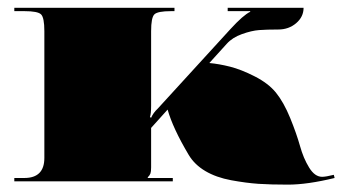

<svg xmlns="http://www.w3.org/2000/svg" viewBox="-20 -475 897 503"><path d="M375.9 -139.9V-36.7Q375.9 -25.3 374.1 -20.5Q372.4 -15.7 367.1 -10.5V-8.7H432.7V0H17.5V-8.7H43.7Q96.2 -8.7 96.2 -61.2V-393.4Q96.2 -428.8 87.6 -437.3Q79.1 -445.8 43.7 -445.8H17.5V-454.5H437.1V-445.8H428.3Q392.9 -445.8 384.4 -437.3Q375.9 -428.8 375.9 -393.4V-197.6Q375.9 -176.6 372.8 -168.3L375.9 -166.5Q381.6 -179.6 393.4 -190.6L583.5 -398.6Q617.6 -435.8 635.5 -444.1V-445.8H576.5V-454.5H775.3Q775.3 -430.9 755.9 -414.3Q736.5 -397.7 708.9 -397.7Q678.3 -397.7 658.7 -396.2Q639 -394.7 613.9 -385.7Q588.7 -376.7 573.9 -360.1L528.4 -309.9Q553.3 -307.7 582.8 -300.3Q612.3 -292.8 647.7 -274.7Q683.1 -256.6 702.8 -232.5Q723.3 -207.2 740.2 -165.9Q757 -124.6 766 -92.4Q774.9 -60.3 789.8 -36.1Q804.6 -11.8 823.9 -11.8Q833.5 -11.8 854.5 -17L856.6 -8.7Q785 8.7 734.3 8.7Q689.2 8.7 657.1 6.6Q625 4.4 585.7 -2.8Q546.3 -10.1 517.9 -26.9Q489.5 -43.7 474.2 -69.5Q432.7 -139.4 419.1 -187.9Z"/></svg>

Font: FoglihtenBlackPcs
Style: BlackPcs
Weight: 900
Version: Version 0.75